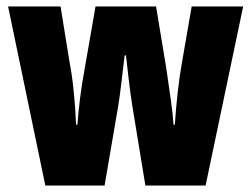

<svg xmlns="http://www.w3.org/2000/svg" viewBox="-20 -573 776 593"><path d="M389 -244Q383 -281 378 -324Q373 -367 369 -402H365Q360 -362 355 -318.5Q350 -275 345 -245L303 0H120L5 -553H167L195 -380Q203 -339 208 -287.5Q213 -236 215 -188H219Q222 -227 227.5 -271.5Q233 -316 243 -369L275 -553H462L493 -366Q501 -312 507.5 -265.5Q514 -219 516 -188H520Q523 -235 528.5 -285Q534 -335 542 -380L572 -553H731L615 0H429Z"/></svg>

Font: Noto Sans Thai Looped ExtraCondensed Black
Style: Regular
Weight: 900
Width: 2
Designer: Sasikarn Vongin, Ben Mitchell
Foundry: The Fontpad Ltd
Version: Version 1.001; ttfautohint (v1.8.4.7-5d5b)